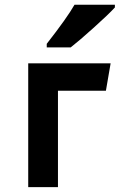

<svg xmlns="http://www.w3.org/2000/svg" viewBox="-20 -774 498 794"><path d="M219.7 0H96.7V-512.2H437.5L418 -398.9H219.7ZM272.5 -578.1H173.3V-592.8Q257.3 -700.2 288.1 -754.4H455.1V-743.2Q429.7 -715.3 368.4 -660.2Q307.1 -605 272.5 -578.1Z"/></svg>

Font: Cadman
Style: Bold
Weight: 700
Designer: Paul James MIller
Foundry: High-Logic / Made with FontCreator
Version: Version 2.114;March 28, 2021;FontCreator 13.0.0.2683 64-bit